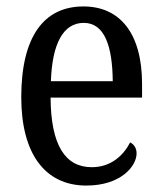

<svg xmlns="http://www.w3.org/2000/svg" viewBox="-20 -566 502 596"><path d="M248 10C355 10 404 -50 404 -90C404 -108 394 -119 384 -124C363 -83 324 -47 265 -47C183 -47 138 -114 137 -263H421V-305C421 -463 352 -546 239 -546C116 -546 46 -452 46 -264C46 -90 119 10 248 10ZM330 -314H138C142 -430 176 -495 240 -495C305 -495 329 -422 330 -314Z"/></svg>

Font: Noto Serif Ethiopic Cn
Style: Regular
Weight: 400
Width: 3
Designer: Monotype Design Team
Foundry: Monotype Imaging Inc.
Version: Version 2.102